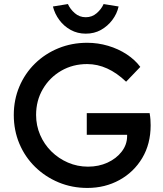

<svg xmlns="http://www.w3.org/2000/svg" viewBox="-20 -917 806 947"><path d="M411 10Q335 10 269 -17.5Q203 -45 153 -94Q103 -143 75.5 -208.5Q48 -274 48 -350Q48 -425 75.5 -490Q103 -555 152.5 -603.5Q202 -652 268 -679Q334 -706 410 -706Q463 -706 513.5 -691Q564 -676 605 -649Q646 -622 672 -587L602 -514Q511 -601 410 -601Q339 -601 282 -568Q225 -535 191.5 -478Q158 -421 158 -350Q158 -298 178 -251.5Q198 -205 233.5 -170Q269 -135 315.5 -115Q362 -95 414 -95Q467 -95 510.5 -115Q554 -135 580.5 -169.5Q607 -204 607 -246V-252H408V-359H718Q721 -342 722 -327.5Q723 -313 723 -299Q723 -207 681.5 -137.5Q640 -68 569 -29Q498 10 411 10ZM403 -751Q362 -751 328.5 -769.5Q295 -788 272.5 -818.5Q250 -849 241 -885L315 -897Q326 -872 349 -852Q372 -832 403 -832Q434 -832 457 -852Q480 -872 491 -897L565 -885Q557 -849 534 -818.5Q511 -788 478 -769.5Q445 -751 403 -751Z"/></svg>

Font: Lexend Deca
Style: Regular
Weight: 400
Designer: Bonnie Shaver-Troup, Thomas Jockin
Foundry: Lexend
Version: Version 1.008; ttfautohint (v1.8.4.7-5d5b)